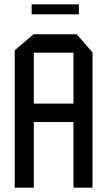

<svg xmlns="http://www.w3.org/2000/svg" viewBox="-20 -866 495 886"><path d="M48 0V-634L135 -708H334L407 -624V0H319V-303H136V0ZM136 -623V-388H319V-623ZM126 -800V-846H344V-800Z"/></svg>

Font: Foldit Thin
Style: Regular
Weight: 400
Version: Version 1.003